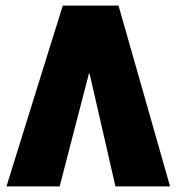

<svg xmlns="http://www.w3.org/2000/svg" viewBox="-20 -662 626 682"><path d="M390 0Q367 -101 344 -201Q321 -301 298 -401H296Q270 -301 244 -201Q218 -101 192 0H3Q53 -161 103 -321.5Q153 -482 203 -642H401Q447 -482 492.5 -321.5Q538 -161 584 0Z"/></svg>

Font: Noto Sans Syriac Eastern Black
Style: Regular
Weight: 900
Designer: Patrick Giasson and the Monotype Design Team
Foundry: Monotype Imaging Inc.
Version: Version 3.001; ttfautohint (v1.8.4.7-5d5b)